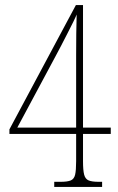

<svg xmlns="http://www.w3.org/2000/svg" viewBox="-20 -734 465 754"><path d="M193 0V-20H218Q245 -20 258 -25.5Q271 -31 275 -48Q279 -65 279 -101V-208H17V-226L278 -714H306V-233H415V-208H306V-101Q306 -65 310.5 -48Q315 -31 328 -25.5Q341 -20 368 -20H381V0ZM48 -233H279V-445Q279 -474 279 -516.5Q279 -559 279.5 -602Q280 -645 281 -677Q278 -669 268 -648.5Q258 -628 244.5 -602Q231 -576 218.5 -551.5Q206 -527 197 -511Z"/></svg>

Font: Noto Serif Ethiopic ExtraCondensed Thin
Style: Regular
Weight: 100
Width: 2
Designer: Monotype Design Team
Foundry: Monotype Imaging Inc.
Version: Version 2.102; ttfautohint (v1.8.4.7-5d5b)